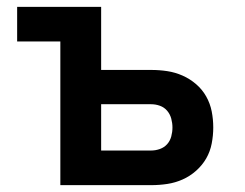

<svg xmlns="http://www.w3.org/2000/svg" viewBox="-20 -540 715 560"><path d="M156 0V-419H30V-520H275V-336H421Q445 -336 468 -332.5Q491 -329 512.5 -319.5Q534 -310 552 -294.5Q570 -279 581.5 -258.5Q593 -238 597.5 -215Q602 -192 602 -168Q602 -145 597.5 -121.5Q593 -98 581.5 -78Q570 -58 552 -42Q534 -26 512.5 -16.5Q491 -7 468 -3.5Q445 0 421 0ZM275 -101H421Q434 -101 446.5 -105.5Q459 -110 467.5 -119.5Q476 -129 479.5 -142Q483 -155 483 -168Q483 -181 479.5 -194Q476 -207 467.5 -217Q459 -227 446.5 -231.5Q434 -236 421 -236H275Z"/></svg>

Font: Iosevka Book
Style: Bold
Weight: 700
Designer: Belleve Invis
Foundry: Belleve Invis
Version: Version 28.0.7; ttfautohint (v1.8.3)